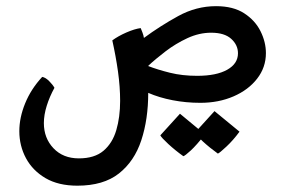

<svg xmlns="http://www.w3.org/2000/svg" viewBox="-20 -315 908 611"><path d="M226.1 275.9Q166 275.9 125 252Q84 228 62.7 188.5Q41.5 148.9 41.5 102.5Q41.5 59.1 60.1 13.7Q78.6 -31.7 114.3 -70.3Q125 -68.4 136.2 -57.1Q147.5 -45.9 153.3 -35.6Q137.7 -7.3 128.7 21.7Q119.6 50.8 119.6 76.7Q119.6 124.5 150.1 156.7Q180.7 189 231 189Q280.8 189 309.3 164.8Q337.9 140.6 350.1 99.1Q362.3 57.6 362.3 5.9Q362.3 -38.1 355.5 -87.2Q348.6 -136.2 337.4 -186.5Q356 -200.2 382.3 -211.7Q408.7 -223.1 427.7 -225.6Q429.2 -222.2 433.1 -212.2Q437 -202.1 438 -194.3Q489.7 -232.4 547.1 -263.9Q604.5 -295.4 667.5 -295.4Q722.2 -295.4 757.1 -272.7Q792 -250 809.1 -215.6Q826.2 -181.2 826.2 -146Q826.2 -100.6 798.3 -64.7Q770.5 -28.8 723.1 -8.3Q675.8 12.2 617.7 12.2Q571.8 12.2 529.1 3.9Q486.3 -4.4 451.7 -19.5Q451.7 64.5 429.7 131.3Q407.7 198.2 358.4 237.1Q309.1 275.9 226.1 275.9ZM607.4 -73.7Q668.5 -73.7 702.9 -93Q737.3 -112.3 737.3 -145.5Q737.3 -171.9 715.8 -191.4Q694.3 -210.9 651.9 -210.9Q613.8 -210.9 576.4 -193.6Q539.1 -176.3 506.8 -151.6Q474.6 -127 451.2 -105Q481.4 -93.3 520.8 -83.5Q560.1 -73.7 607.4 -73.7ZM673.3 173.8Q647.5 155.3 625.2 134.8Q603 114.3 600.1 107.4L662.6 38.6L742.2 104Q722.2 131.3 700.4 151.6Q678.7 171.9 673.3 173.8ZM563.5 182.1Q537.6 163.6 515.6 143.3Q493.7 123 490.2 115.7L552.7 46.9L632.3 112.8Q605 147.5 586.9 164.1Q568.8 180.7 563.5 182.1Z"/></svg>

Font: Harmattan
Style: Bold
Weight: 700
Designer: George W. Nuss III and SIL International
Foundry: SIL International
Version: Version 4.000